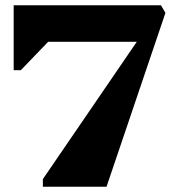

<svg xmlns="http://www.w3.org/2000/svg" viewBox="-20 -710 665 730"><path d="M385 0H143V-29L500 -551H163L59 -443H32V-690H592L609 -661Z"/></svg>

Font: Platypi ExtraBold
Style: Regular
Weight: 800
Designer: David Sargent
Foundry: Bolt Cutter Type
Version: Version 1.200; ttfautohint (v1.8.4.7-5d5b)